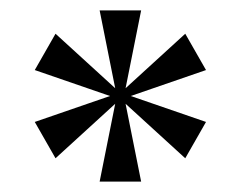

<svg xmlns="http://www.w3.org/2000/svg" viewBox="-20 -680 464 370"><path d="M202 -480 87 -375 47 -445 192 -495 47 -545 87 -615 202 -510 172 -660H252L222 -510L337 -615L377 -545L232 -495L377 -445L337 -375L222 -480L252 -330H172Z"/></svg>

Font: El Messiri
Style: Regular
Weight: 400
Designer: Mohamed Gaber
Foundry: Kief Type Foundry
Version: Version 2.006